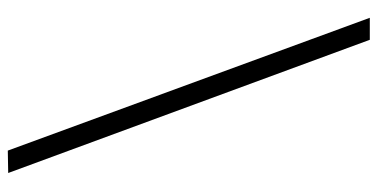

<svg xmlns="http://www.w3.org/2000/svg" viewBox="-252 -612 945 480"><g transform="rotate(90 220.0 -372.5)"><path d="M25 -825H80L413 79L357 80Z"/></g></svg>

Font: Yaldevi ExtraLight Light
Style: Regular
Weight: 300
Version: Version 1.100